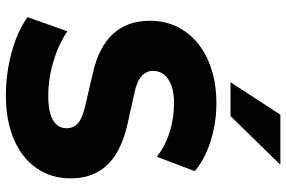

<svg xmlns="http://www.w3.org/2000/svg" viewBox="-186 -810 1008 677"><g transform="rotate(90 318.5 -472.0)"><path d="M41 -64.5 90.8 -205.1Q136.7 -173.8 197.3 -155.8Q257.8 -137.7 318.4 -137.7Q377 -137.7 404.8 -154.8Q432.6 -171.9 432.6 -202.1Q432.6 -227.5 414.1 -243.2Q395.5 -258.8 351.6 -268.6L238.3 -294.9Q53.7 -336.9 53.7 -496.1Q53.7 -565.4 90.3 -618.7Q127 -671.9 192.9 -701.2Q258.8 -730.5 344.7 -730.5Q414.1 -730.5 478.5 -710Q543 -689.5 584 -654.3L533.2 -520.5Q496.1 -549.8 447.3 -565.4Q398.4 -581.1 343.8 -581.1Q290 -581.1 260.3 -561Q230.5 -541 230.5 -506.8Q230.5 -483.4 248.5 -466.8Q266.6 -450.2 308.6 -441.4L422.9 -416Q517.6 -393.6 563.5 -344.2Q609.4 -294.9 609.4 -216.8Q609.4 -148.4 573.7 -96.7Q538.1 -44.9 472.2 -16.6Q406.2 11.7 318.4 11.7Q238.3 11.7 164.1 -8.8Q89.8 -29.3 41 -64.5ZM384.8 -956.1H561.5L389.6 -780.3H270.5Z"/></g></svg>

Font: Min Sans Black
Style: Regular
Weight: 900
Designer: Jinseong-Kim, NotoSansCJK, Nunito
Foundry: Jinseong-Kim
Version: Version 1.000